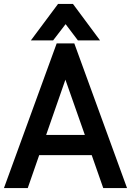

<svg xmlns="http://www.w3.org/2000/svg" viewBox="-42 -929 661 969"><path d="M326.2 -909.2 462.9 -725.1H351.1L289.1 -807.1L226.1 -725.1H113.8L251 -909.2ZM155.8 -146 98.1 20H-22L244.1 -710H333L599.1 20H479L420.9 -146ZM288.1 -526.9 190.9 -248H386.2Z"/></svg>

Font: D-DIN-PRO SemiBold
Style: Bold
Weight: 600
Designer: datto
Foundry: CyberFei
Version: Version 1.000;hotconv 1.0.109;makeotfexe 2.5.65596